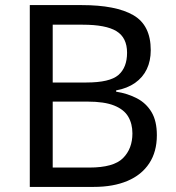

<svg xmlns="http://www.w3.org/2000/svg" viewBox="-20 -734 690 754"><path d="M301 -714Q435 -714 503.5 -674.5Q572 -635 572 -537Q572 -495 556.5 -462.5Q541 -430 510.5 -408.5Q480 -387 436 -379V-374Q481 -367 517.5 -348Q554 -329 575 -294Q596 -259 596 -203Q596 -138 566 -92.5Q536 -47 480.5 -23.5Q425 0 348 0H97V-714ZM319 -410Q411 -410 445 -439.5Q479 -469 479 -527Q479 -586 437.5 -611.5Q396 -637 305 -637H187V-410ZM187 -335V-76H331Q426 -76 463 -113Q500 -150 500 -210Q500 -248 483.5 -276Q467 -304 428.5 -319.5Q390 -335 324 -335Z"/></svg>

Font: lgurmukhi05
Style: Book
Weight: 400
Designer: Jelle Bosma - Monotype Design Team
Foundry: Monotype Imaging Inc.
Version: Version 2.003